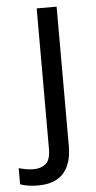

<svg xmlns="http://www.w3.org/2000/svg" viewBox="-110 -570 423 844"><g transform="rotate(-5 101.5 -148.0)"><path d="M22 240Q-3 240 -22 236.5Q-41 233 -55 228V157Q-40 161 -24 164Q-8 167 11 167Q43 167 64 149.5Q85 132 85 83V-536H173V80Q173 130 157 166Q141 202 108 221Q75 240 22 240Z"/></g></svg>

Font: Noto Sans Kawi
Style: Regular
Weight: 400
Designer: Fadhl Haqq
Version: Version 1.000